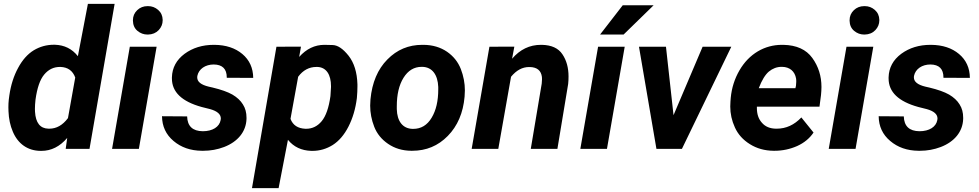

<svg xmlns="http://www.w3.org/2000/svg" viewBox="-20 -770 5063 993"><path d="M263.7 -538.6C261.7 -538.6 259.8 -538.6 258.3 -538.6C220.7 -538.6 186 -528.8 154.3 -509.8C122.6 -490.2 95.7 -460 73.7 -418.9C51.3 -377.9 36.1 -330.6 28.3 -276.4L25.4 -254.4C23.9 -241.7 23.4 -228.5 23.4 -215.3C23.4 -208.5 23.4 -201.7 23.9 -194.8C25.4 -155.8 32.7 -120.6 46.4 -88.9C73.2 -25.4 124 9.8 189.9 10.3C191.4 10.3 192.9 10.3 194.3 10.3C245.1 10.3 289.6 -12.2 327.6 -56.6L319.8 0H442.9L572.8 -750H434.6L382.8 -479.5C352.5 -517.6 313 -537.1 263.7 -538.6ZM163.6 -254.4C171.9 -314.5 186.5 -357.9 208.5 -384.3C230.5 -410.6 257.3 -423.8 289.6 -423.8C290.5 -423.8 292 -423.8 293 -423.8C331.1 -422.4 356.4 -403.8 369.1 -369.1L331.5 -159.2C304.2 -122.6 272 -104.5 235.4 -104.5C233.4 -104.5 231.9 -104.5 230.5 -104.5C187.5 -105.5 164.6 -134.8 161.1 -191.9C160.6 -196.3 160.6 -201.7 160.6 -206.5C160.6 -220.7 161.6 -236.3 163.6 -254.4Z M667.5 -662.6C668 -640.6 675.8 -623 690.9 -610.4C706.1 -597.7 723.6 -591.3 742.7 -591.3C743.7 -591.3 744.6 -591.3 745.6 -591.3C768.6 -591.8 786.6 -599.6 800.8 -614.3C814.5 -628.9 821.3 -646 821.3 -665C821.3 -665.5 821.3 -666.5 821.3 -667.5C820.8 -688.5 813 -705.6 797.9 -718.8C782.7 -731.9 765.6 -738.3 746.1 -738.3C745.1 -738.3 744.1 -738.3 743.2 -738.3C722.2 -738.3 704.1 -731.4 689.5 -717.3C674.8 -703.1 667.5 -686 667.5 -665.5C667.5 -664.6 667.5 -663.6 667.5 -662.6ZM790 -528.3H651.4L559.6 0H698.2Z M1121.1 -148.9C1114.7 -113.8 1079.6 -91.3 1028.8 -91.3C976.1 -91.8 949.2 -117.7 947.8 -168L817.9 -168.9C818.4 -116.7 838.4 -73.7 877.4 -41C916.5 -7.8 965.3 9.3 1023.9 9.8C1026.4 9.8 1029.3 9.8 1031.7 9.8C1068.8 9.8 1104.5 3.4 1139.2 -9.8C1209 -36.6 1252.9 -88.4 1254.9 -155.3C1254.9 -157.2 1254.9 -159.2 1254.9 -161.1C1254.9 -187.5 1249 -210.4 1236.3 -230C1224.1 -250 1206.1 -266.6 1182.1 -280.8C1158.2 -294.4 1124 -306.6 1079.1 -317.4L1059.6 -321.8C1019.5 -331.5 1000 -347.2 1000 -369.6C1000 -372.1 1000 -374.5 1000.5 -377C1007.8 -413.6 1042.5 -436.5 1085.4 -436.5C1130.4 -436 1152.8 -413.6 1152.8 -369.6C1152.8 -369.1 1152.8 -368.2 1152.8 -367.7L1289.6 -367.2C1289.1 -418.5 1270 -460 1233.4 -490.7C1196.8 -521.5 1148.4 -537.6 1088.9 -538.1C1087.9 -538.1 1086.4 -538.1 1085.4 -538.1C1026.9 -538.1 976.6 -522.5 934.6 -491.7C892.6 -460.4 870.6 -419.9 869.1 -370.1C869.1 -368.2 869.1 -366.2 869.1 -364.3C869.1 -293.9 920.4 -245.1 1022.5 -216.8L1066.9 -205.6C1103.5 -195.3 1122.1 -179.2 1122.1 -157.2C1122.1 -154.8 1121.6 -151.9 1121.1 -148.9Z M1825.7 -262.7C1827.6 -284.7 1828.6 -304.2 1828.6 -321.3C1828.6 -325.7 1828.6 -330.1 1828.6 -334C1826.7 -396 1811.5 -445.3 1782.7 -481.9C1753.9 -518.1 1726.6 -536.6 1699.7 -537.1C1673.3 -537.6 1659.2 -538.1 1657.7 -538.1C1607.9 -538.1 1564.5 -517.1 1527.3 -475.6L1536.6 -528.8L1409.7 -528.3L1283.2 203.1H1420.9L1469.2 -46.9C1499 -10.3 1539.1 8.8 1590.3 10.3C1592.3 10.3 1593.8 10.3 1595.7 10.3C1633.8 10.3 1668.5 0 1700.7 -20C1732.9 -40.5 1760.3 -72.3 1782.2 -115.2C1804.2 -158.2 1818.8 -207.5 1825.7 -262.7ZM1689 -272.9C1680.7 -212.9 1665.5 -169.4 1643.6 -143.1C1622.1 -117.2 1595.2 -104 1563.5 -104C1562.5 -104 1561 -104 1560.1 -104C1520.5 -105.5 1494.6 -122.6 1482.4 -155.3L1522 -373C1546.9 -406.7 1578.6 -423.8 1616.7 -423.8C1618.2 -423.8 1619.6 -423.8 1621.1 -423.8C1668 -422.4 1691.9 -383.3 1691.9 -324.7C1691.9 -323.2 1691.9 -321.3 1691.9 -319.8Z M2171.4 -538.1C2168.5 -538.1 2166 -538.1 2163.6 -538.1C2093.3 -538.1 2033.2 -513.2 1983.4 -462.4C1933.6 -412.1 1904.3 -343.3 1896 -255.9C1895 -245.1 1894.5 -234.4 1894.5 -223.6C1894.5 -187 1901.4 -150.4 1915.5 -114.3C1929.7 -78.1 1953.6 -48.8 1987.3 -25.9C2021 -2.9 2060.5 9.3 2106.4 9.8C2108.4 9.8 2109.9 9.8 2111.8 9.8C2184.6 9.8 2245.6 -15.6 2295.9 -66.9C2346.2 -118.2 2375.5 -186 2382.8 -270C2383.8 -281.2 2384.3 -292 2384.3 -302.7C2384.3 -339.8 2377.4 -376.5 2363.3 -413.1C2349.1 -449.2 2325.7 -479 2292 -502.4C2258.3 -525.4 2217.8 -537.6 2171.4 -538.1ZM2032.2 -205.6C2032.2 -210.4 2032.2 -215.3 2032.2 -220.2C2032.2 -280.8 2043.5 -330.1 2066.9 -367.7C2090.3 -405.3 2121.6 -424.3 2160.6 -424.3C2162.1 -424.3 2163.1 -424.3 2164.6 -424.3C2215.8 -422.9 2244.1 -382.8 2246.6 -320.3C2246.6 -316.4 2246.6 -312 2246.6 -308.1C2246.6 -248 2235.4 -199.2 2212.4 -161.1C2189.5 -122.6 2157.7 -103.5 2117.2 -103.5C2115.7 -103.5 2114.7 -103.5 2113.3 -103.5C2062.5 -105 2033.7 -143.1 2032.2 -205.6Z M2511.2 -528.3 2419.4 0H2557.1L2623 -373C2650.9 -406.7 2681.6 -423.3 2716.3 -423.3C2717.8 -423.3 2718.8 -423.3 2720.2 -423.3C2757.8 -422.4 2778.3 -405.3 2782.7 -372.1C2783.2 -368.2 2783.2 -364.3 2783.2 -359.9C2783.2 -353 2782.7 -345.2 2781.7 -337.4L2725.1 0H2862.8L2918.5 -335.9C2919.9 -349.6 2920.4 -362.3 2920.4 -374.5C2920.4 -419.4 2910.2 -457.5 2888.7 -489.3C2867.7 -521 2832 -537.1 2782.2 -538.1C2780.8 -538.1 2779.3 -538.1 2777.3 -538.1C2719.2 -538.1 2669.4 -514.2 2628.4 -466.3L2640.1 -528.8Z M3083.5 -591.3H3205.1L3360.4 -742.7H3200.7ZM3210.9 -528.3H3073.2L2981.4 0H3119.1Z M3424.3 -528.3H3284.7L3375 0H3506.8L3762.2 -528.3H3613.8L3463.4 -174.3Z M3981 9.8C3982.4 9.8 3984.4 9.8 3985.8 9.8C4026.9 9.8 4065.9 1.5 4102.5 -14.6C4139.2 -31.2 4167.5 -54.7 4187.5 -84.5L4124.5 -162.6C4087.9 -124 4045.4 -104.5 3997.6 -104.5C3995.6 -104.5 3994.1 -104.5 3992.7 -104.5C3961.9 -105 3937.5 -115.2 3920.4 -135.3C3902.8 -154.8 3894.5 -180.2 3894.5 -211.4C3894.5 -213.9 3894.5 -215.8 3894.5 -218.3H4218.3L4226.1 -278.3C4227.5 -293 4228.5 -306.6 4228.5 -320.3C4228.5 -376.5 4212.9 -426.3 4181.2 -470.2C4149.4 -514.2 4099.6 -536.6 4031.7 -538.1C4029.3 -538.1 4026.9 -538.1 4023.9 -538.1C3979.5 -538.1 3937.5 -526.9 3899.4 -504.4C3860.8 -481.4 3829.1 -448.7 3804.2 -405.8C3779.3 -362.8 3764.2 -315.4 3759.3 -264.2L3757.8 -244.6C3757.3 -236.3 3756.8 -227.5 3756.8 -219.2C3756.8 -182.1 3764.6 -146 3780.8 -110.8C3796.9 -75.2 3822.8 -46.4 3858.4 -24.4C3894 -2 3934.6 9.3 3981 9.8ZM4024.9 -424.3C4064 -423.8 4090.8 -401.4 4097.2 -363.8C4098.1 -358.4 4098.1 -353 4098.1 -347.2C4098.1 -340.8 4097.7 -334 4096.7 -326.7L4093.8 -314H3904.3C3919.9 -355 3937.5 -383.8 3956.5 -399.9C3976.1 -416 3998 -424.3 4022 -424.3C4022.9 -424.3 4023.9 -424.3 4024.9 -424.3Z M4374 -662.6C4374.5 -640.6 4382.3 -623 4397.5 -610.4C4412.6 -597.7 4430.2 -591.3 4449.2 -591.3C4450.2 -591.3 4451.2 -591.3 4452.1 -591.3C4475.1 -591.8 4493.2 -599.6 4507.3 -614.3C4521 -628.9 4527.8 -646 4527.8 -665C4527.8 -665.5 4527.8 -666.5 4527.8 -667.5C4527.3 -688.5 4519.5 -705.6 4504.4 -718.8C4489.3 -731.9 4472.2 -738.3 4452.6 -738.3C4451.7 -738.3 4450.7 -738.3 4449.7 -738.3C4428.7 -738.3 4410.6 -731.4 4396 -717.3C4381.3 -703.1 4374 -686 4374 -665.5C4374 -664.6 4374 -663.6 4374 -662.6ZM4496.6 -528.3H4357.9L4266.1 0H4404.8Z M4827.6 -148.9C4821.3 -113.8 4786.1 -91.3 4735.4 -91.3C4682.6 -91.8 4655.8 -117.7 4654.3 -168L4524.4 -168.9C4524.9 -116.7 4544.9 -73.7 4584 -41C4623 -7.8 4671.9 9.3 4730.5 9.8C4732.9 9.8 4735.8 9.8 4738.3 9.8C4775.4 9.8 4811 3.4 4845.7 -9.8C4915.5 -36.6 4959.5 -88.4 4961.4 -155.3C4961.4 -157.2 4961.4 -159.2 4961.4 -161.1C4961.4 -187.5 4955.6 -210.4 4942.9 -230C4930.7 -250 4912.6 -266.6 4888.7 -280.8C4864.7 -294.4 4830.6 -306.6 4785.6 -317.4L4766.1 -321.8C4726.1 -331.5 4706.5 -347.2 4706.5 -369.6C4706.5 -372.1 4706.5 -374.5 4707 -377C4714.4 -413.6 4749 -436.5 4792 -436.5C4836.9 -436 4859.4 -413.6 4859.4 -369.6C4859.4 -369.1 4859.4 -368.2 4859.4 -367.7L4996.1 -367.2C4995.6 -418.5 4976.6 -460 4939.9 -490.7C4903.3 -521.5 4855 -537.6 4795.4 -538.1C4794.4 -538.1 4793 -538.1 4792 -538.1C4733.4 -538.1 4683.1 -522.5 4641.1 -491.7C4599.1 -460.4 4577.1 -419.9 4575.7 -370.1C4575.7 -368.2 4575.7 -366.2 4575.7 -364.3C4575.7 -293.9 4627 -245.1 4729 -216.8L4773.4 -205.6C4810.1 -195.3 4828.6 -179.2 4828.6 -157.2C4828.6 -154.8 4828.1 -151.9 4827.6 -148.9Z"/></svg>

Font: Roboto
Style: Bold Italic
Weight: 700
Italic angle: -12°
Designer: Google
Version: Version 2.137; 2017